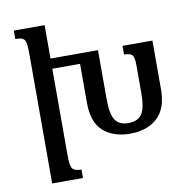

<svg xmlns="http://www.w3.org/2000/svg" viewBox="-80 -793 867 872"><g transform="rotate(-10 353.5 -357.0)"><path d="M182 -113Q182 -65 192 -52Q202 -39 233 -39V0H91V-601Q91 -633 87.5 -649Q84 -665 73 -670Q62 -675 40 -675V-714H182V-560H401V-335Q401 -263 420 -236.5Q439 -210 479 -210Q524 -210 542.5 -237.5Q561 -265 561 -335V-464Q561 -500 551 -510Q541 -520 514 -520V-560H652V-336Q652 -246 605 -203.5Q558 -161 479 -161Q404 -161 357 -201.5Q310 -242 310 -334V-513H182Z"/></g></svg>

Font: Noto Serif Armenian Condensed Medium
Style: Regular
Weight: 500
Width: 3
Designer: Monotype Design Team
Foundry: Monotype Imaging Inc.
Version: Version 2.008; ttfautohint (v1.8.4.7-5d5b)